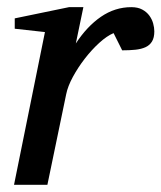

<svg xmlns="http://www.w3.org/2000/svg" viewBox="-20 -514 449 534"><path d="M409.2 -426.8Q409.2 -409.2 402.8 -398.7Q396.5 -388.2 384.8 -382.8Q373 -377.4 356.7 -375.7Q340.3 -374 319.8 -374L295.9 -421.9Q277.3 -414.1 256.1 -394.8Q234.9 -375.5 215.8 -350.8Q196.8 -326.2 182.6 -300Q168.5 -273.9 164.1 -252L111.8 0H19L105 -424.8L21 -434.1V-462.9L171.9 -494.1H211.9L190.9 -393.1Q221.7 -440.4 260.7 -467.3Q299.8 -494.1 345.2 -494.1Q363.3 -494.1 375.5 -487.5Q387.7 -481 395.3 -470.7Q402.8 -460.4 406 -448.7Q409.2 -437 409.2 -426.8Z"/></svg>

Font: Charis SIL Cyr
Style: Italic
Weight: 400
Italic angle: -11°
Foundry: SIL International
Version: Version 5.000